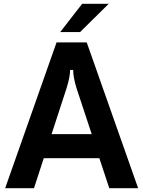

<svg xmlns="http://www.w3.org/2000/svg" viewBox="-20 -985 750 1005"><path d="M158 0H7L276 -763H434L703 0H552L500 -157H209ZM250 -283H460L381 -522Q363 -580 363 -619H347Q347 -583 328 -522ZM399 -817H295L410 -965H549Z"/></svg>

Font: Open Sauce Sans
Style: Bold
Weight: 700
Designer: Alfredo Marco Pradil
Foundry: Creative Sauce Fz LLC
Version: Version 1.477